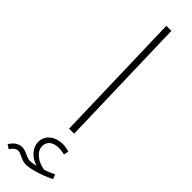

<svg xmlns="http://www.w3.org/2000/svg" viewBox="-397 -697 969 969"><g transform="rotate(45 87.5 -212.5)"><path d="M108 0H144L124 -714H88ZM-34 289C-24 274 -12 260 6 260C27 260 49 283 83 283C124 283 205 252 231 237L221 213C204 221 188 229 165 236C121 229 74 201 74 157C74 129 95 105 141 105C154 105 169 107 182 111L187 85C174 80 156 77 140 77C91 77 45 106 45 157C45 199 78 235 125 249C112 252 95 255 84 255C58 255 37 233 7 233C-17 233 -39 246 -56 275Z"/></g></svg>

Font: Noto Sans Arabic ExtLt
Style: Regular
Weight: 200
Designer: Monotype Design Team, Nadine Chahine, Nizar Qandah and Khaled Hosny
Foundry: Monotype Imaging Inc.
Version: Version 2.012